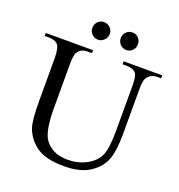

<svg xmlns="http://www.w3.org/2000/svg" viewBox="-156 -1007 1072 1152"><g transform="rotate(20 380.0 -430.5)"><path d="M502 -678V-697H748V-678H723Q681 -678 659 -643Q648 -627 648 -569V-286Q648 -182 627.5 -124Q607 -66 546 -24.5Q485 17 380 17Q266 17 207 -23Q148 -63 123 -130Q107 -176 107 -301V-574Q107 -638 89 -658Q71 -678 31 -678H5V-697H307V-678H280Q237 -678 219 -650Q205 -632 205 -574V-270Q205 -229 212.5 -177Q220 -125 240 -95Q260 -65 296.5 -46Q333 -27 386 -27Q455 -27 509 -57Q563 -87 582.5 -133.5Q602 -180 602 -292V-574Q602 -639 588 -656Q568 -678 528 -678ZM494 -878Q517 -878 532.5 -861.5Q548 -845 548 -822Q548 -799 532.5 -782.5Q517 -766 494 -766Q470 -766 454 -782.5Q438 -799 438 -822Q438 -845 454 -861.5Q470 -878 494 -878ZM312 -878Q335 -878 351.5 -861.5Q368 -845 368 -822Q368 -799 351 -782.5Q334 -766 313 -766Q289 -766 273 -782.5Q257 -799 257 -822Q257 -845 272.5 -861.5Q288 -878 312 -878Z"/></g></svg>

Font: MM Ethnic
Style: Regular
Weight: 400
Designer: Khon Soe Zaw Thu
Version: Version 1.00 July 18, 2016, initial release